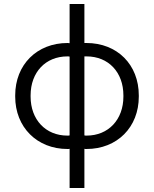

<svg xmlns="http://www.w3.org/2000/svg" viewBox="-20 -740 770 960"><path d="M328 -720V-524C323 -525 322 -525 318 -525C165 -525 56 -417 56 -263V-257C56 -104 165 5 318 5C322 5 324 5 328 4V200H402V4C406 5 408 5 412 5C566 5 674 -104 674 -257V-263C674 -417 566 -525 412 -525H402V-720ZM133 -263C133 -379 208 -458 317 -458C321 -458 324 -458 328 -457V-63C324 -62 321 -62 317 -62C208 -62 133 -142 133 -257ZM597 -263V-257C597 -142 522 -62 413 -62C409 -62 406 -62 402 -63V-458H413C522 -458 597 -379 597 -263Z"/></svg>

Font: Fixel Display Regular
Style: Regular
Weight: 400
Designer: AlfaBravo + MacPaw
Foundry: Kyrylo Tkachov, Marchela Mozhyna, Serhii Makarenko, Maria Weinstein, Zakhar Kryvoshyya
Version: Version 1.211